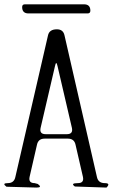

<svg xmlns="http://www.w3.org/2000/svg" viewBox="-22 -889 542 885"><path d="M424.8 -73.2Q430.7 -44.9 460.9 -44.9Q489.3 -44.9 468.8 -24.4L323.2 -29.3Q300.8 -44.9 336.9 -44.9Q366.2 -44.9 360.4 -73.2L326.2 -221.7Q320.3 -250 291 -250H183.6Q154.3 -250 148.4 -221.7L114.3 -73.2Q108.4 -44.9 137.7 -44.9L152.3 -41Q174.8 -24.4 146.5 -24.4L7.8 -28.3Q-14.6 -44.9 13.7 -44.9Q43 -44.9 48.8 -73.2L199.2 -725.6Q205.1 -753.9 240.2 -753.9Q269.5 -753.9 275.4 -725.6ZM165 -298.8Q159.2 -270.5 188.5 -270.5H286.1Q315.4 -270.5 309.6 -298.8L243.2 -584Q237.3 -612.3 231.4 -584ZM365.2 -869.1Q394.5 -869.1 394.5 -839.8Q394.5 -827.1 381.8 -827.1H109.4Q80.1 -827.1 80.1 -856.4Q80.1 -869.1 92.8 -869.1Z"/></svg>

Font: B2 Hana
Style: Regular
Weight: 500
Version: 2020-08-05; (max)